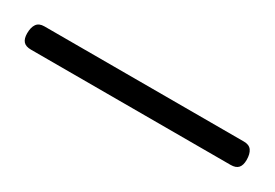

<svg xmlns="http://www.w3.org/2000/svg" viewBox="-29 -30 358 250"><g transform="rotate(30 150.0 94.5)"><path d="M0 112Q-8 112 -11.5 108Q-15 104 -15 96Q-15 87 -11.5 82Q-8 77 0 77H300Q308 77 311.5 82Q315 87 315 96Q315 104 311.5 108Q308 112 300 112Z"/></g></svg>

Font: Playwrite BR Thin
Style: Regular
Weight: 250
Version: Version 1.003